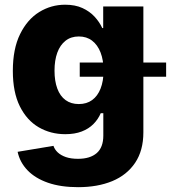

<svg xmlns="http://www.w3.org/2000/svg" viewBox="-20 -568 732 803"><path d="M306.6 214.8Q233.9 214.8 180.7 196.3Q127.4 177.7 95.2 144.3Q63 110.8 53.7 66.9L203.6 42Q208.5 57.1 221.4 69.3Q234.4 81.5 255.4 88.9Q276.4 96.2 306.2 96.2Q356.9 96.2 384.5 72.3Q412.1 48.3 412.1 -1V-94.7H401.4Q390.6 -69.3 370.8 -49.3Q351.1 -29.3 321.8 -18.1Q292.5 -6.8 252.9 -6.8Q191.9 -6.8 142.1 -35.6Q92.3 -64.5 63 -123.3Q33.7 -182.1 33.7 -271.5Q33.7 -363.8 64 -425.3Q94.2 -486.8 144 -517.6Q193.8 -548.3 252.4 -548.3Q294.4 -548.3 324.7 -534.4Q355 -520.5 375.5 -498.3Q396 -476.1 407.7 -450.7H411.6V-541H579.6V-14.6Q579.6 61.5 545.2 112.8Q510.7 164.1 449.5 189.5Q388.2 214.8 306.6 214.8ZM309.6 -132.8Q342.3 -132.8 365.2 -149.4Q388.2 -166 400.6 -197.5Q413.1 -229 413.1 -272.5Q413.1 -316.4 400.6 -348.4Q388.2 -380.4 365.2 -397.9Q342.3 -415.5 309.6 -415.5Q276.9 -415.5 254.2 -397.7Q231.4 -379.9 219.7 -347.9Q208 -315.9 208 -272.5Q208 -229 219.7 -197.5Q231.4 -166 254.2 -149.4Q276.9 -132.8 309.6 -132.8ZM313.5 -247.1V-306.6H674.8V-247.1Z"/></svg>

Font: Inter 17pt ExtraBold
Style: Regular
Weight: 800
Version: Version 4.001;git-66647c0bb